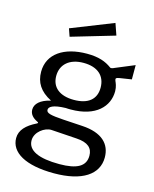

<svg xmlns="http://www.w3.org/2000/svg" viewBox="-134 -840 886 1103"><g transform="rotate(15 309.0 -288.0)"><path d="M413 -751 163 -652 179 -606 437 -682ZM295 175C462 175 554 113 554 12C554 -68 501 -123 382 -130C334 -133 294 -135 267 -137C192 -142 165 -148 165 -168C165 -186 188 -203 264 -205C272 -204 285 -204 293 -204C443 -204 513 -281 513 -371C513 -399 503 -420 499 -429C494 -443 495 -447 517 -451C540 -455 556 -457 588 -462V-547C551 -532 506 -513 475 -500C467 -496 455 -491 449 -496C414 -522 371 -538 302 -538C166 -538 73 -477 73 -370C73 -307 102 -259 171 -224C110 -210 80 -181 80 -147C80 -120 97 -101 126 -87C134 -84 134 -80 126 -76C67 -47 33 -12 33 35C33 120 124 175 295 175ZM296 -262C212 -262 163 -301 163 -369C163 -438 213 -482 296 -482C381 -482 427 -439 427 -369C427 -301 382 -262 296 -262ZM311 116C189 116 122 86 122 25C122 -26 178 -64 217 -62L368 -52C438 -48 466 -20 466 25C466 87 417 116 311 116Z"/></g></svg>

Font: 18Franklin
Style: Regular
Weight: 400
Designer: Pablo Impallari, Rodrigo Fuenzalida (Modified by Dan O. Williams)
Version: Version 0.025;PS 000.025;hotconv 1.0.88;makeotf.lib2.5.64775